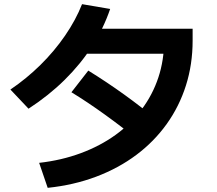

<svg xmlns="http://www.w3.org/2000/svg" viewBox="-20 -845 1040 922"><path d="M168 -63Q275 -75 368 -109.5Q461 -144 534.5 -197Q608 -250 660.5 -320Q713 -390 740.5 -473Q768 -556 768 -650L825 -587H345V-707H905V-650Q905 -536 873 -435Q841 -334 780.5 -249.5Q720 -165 634.5 -101Q549 -37 441.5 3.5Q334 44 209 57ZM30 -415Q107 -467 174 -533Q241 -599 292.5 -674Q344 -749 374 -825L509 -802Q477 -708 422 -622.5Q367 -537 290.5 -461.5Q214 -386 117 -323ZM656 -163Q565 -236 482.5 -295.5Q400 -355 323 -402L404 -506Q493 -451 577 -390.5Q661 -330 736 -267Z"/></svg>

Font: M PLUS 2
Style: Bold
Weight: 700
Designer: Coji Morishita
Foundry: UNDERFOREST DESIGN
Version: Version 1.001